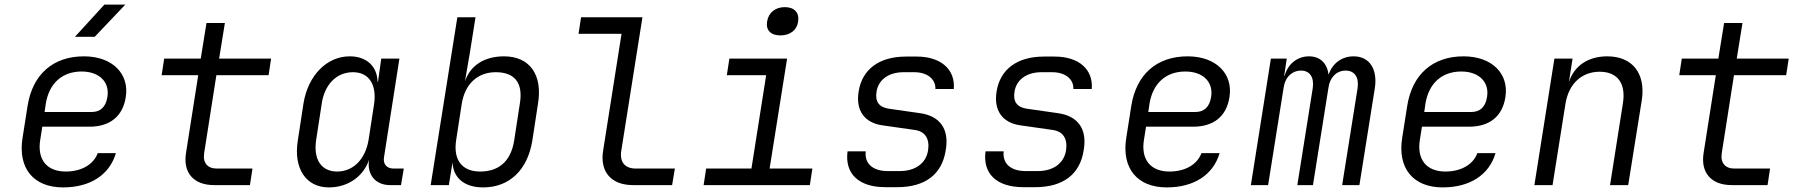

<svg xmlns="http://www.w3.org/2000/svg" viewBox="-20 -805 7840 835"><path d="M306 -645H392L525 -785H434ZM254 10C372 10 456 -44 484 -139H405C387 -90 335 -59 266 -59C183 -59 141 -112 155 -197L164 -254H369C457 -254 514 -298 527 -383C543 -484 469 -560 345 -560C211 -560 122 -482 100 -345L78 -205C57 -73 126 10 254 10ZM174 -318 179 -353C193 -442 250 -494 335 -494C413 -494 458 -447 447 -383C440 -338 415 -318 379 -318Z M911 0H1067L1078 -72H922C882 -72 861 -98 868 -140L921 -478H1148L1159 -550H933L958 -705H878L853 -550H694L683 -478H842L789 -140C775 -54 822 0 911 0Z M1410 10C1493 10 1560 -37 1585 -110C1575 -47 1612 0 1676 0H1724L1736 -72H1691C1662 -72 1645 -92 1650 -121L1717 -550H1638L1624 -450H1622C1620 -517 1574 -560 1501 -560C1402 -560 1320 -478 1300 -356L1275 -193C1256 -72 1311 10 1410 10ZM1446 -59C1377 -59 1342 -112 1355 -197L1379 -353C1391 -438 1444 -491 1515 -491C1584 -491 1619 -438 1607 -353L1583 -197C1569 -112 1516 -59 1446 -59Z M2081 10C2195 10 2274 -65 2295 -193L2320 -356C2340 -481 2283 -560 2172 -560C2086 -560 2025 -520 2002 -451L2023 -573L2048 -730H1969L1853 0H1932L1948 -99C1951 -31 2000 10 2081 10ZM2068 -59C1989 -59 1950 -110 1964 -197L1988 -353C2002 -440 2057 -491 2136 -491C2215 -491 2256 -448 2241 -356L2216 -193C2201 -101 2147 -59 2068 -59Z M2733 0H2903L2915 -72H2745C2697 -72 2674 -101 2682 -150L2774 -730H2507L2496 -658H2683L2603 -150C2588 -58 2638 0 2733 0Z M3374 -651C3416 -651 3446 -674 3451 -711C3457 -750 3435 -774 3393 -774C3352 -774 3322 -750 3316 -711C3310 -674 3332 -651 3374 -651ZM3040 0H3502L3513 -72H3327L3403 -550H3152L3141 -478H3312L3248 -72H3051Z M3830 9H3882C4004 9 4077 -47 4093 -152C4109 -244 4068 -301 3980 -313L3847 -332C3803 -338 3785 -363 3792 -406C3800 -458 3844 -491 3910 -491H3956C4015 -491 4050 -459 4048 -418H4128C4135 -503 4072 -559 3967 -559H3920C3804 -559 3729 -504 3714 -406C3701 -324 3740 -271 3817 -260L3957 -240C4004 -234 4024 -201 4016 -150C4007 -95 3961 -61 3893 -61H3841C3775 -61 3739 -94 3745 -147H3666C3653 -50 3714 9 3830 9Z M4430 9H4482C4604 9 4677 -47 4693 -152C4709 -244 4668 -301 4580 -313L4447 -332C4403 -338 4385 -363 4392 -406C4400 -458 4444 -491 4510 -491H4556C4615 -491 4650 -459 4648 -418H4728C4735 -503 4672 -559 4567 -559H4520C4404 -559 4329 -504 4314 -406C4301 -324 4340 -271 4417 -260L4557 -240C4604 -234 4624 -201 4616 -150C4607 -95 4561 -61 4493 -61H4441C4375 -61 4339 -94 4345 -147H4266C4253 -50 4314 9 4430 9Z M5054 10C5172 10 5256 -44 5284 -139H5205C5187 -90 5135 -59 5066 -59C4983 -59 4941 -112 4955 -197L4964 -254H5169C5257 -254 5314 -298 5327 -383C5343 -484 5269 -560 5145 -560C5011 -560 4922 -482 4900 -345L4878 -205C4857 -73 4926 10 5054 10ZM4974 -318 4979 -353C4993 -442 5050 -494 5135 -494C5213 -494 5258 -447 5247 -383C5240 -338 5215 -318 5179 -318Z M5420 0H5495L5562 -421C5568 -469 5599 -498 5638 -498C5677 -498 5696 -468 5689 -421L5622 0H5690L5757 -421C5763 -469 5793 -498 5832 -498C5872 -498 5891 -468 5884 -421L5817 0H5892L5959 -421C5972 -504 5936 -560 5867 -560C5815 -560 5774 -529 5758 -480C5752 -529 5722 -560 5673 -560C5622 -560 5581 -527 5567 -476H5565L5576 -550H5507Z M6254 10C6372 10 6456 -44 6484 -139H6405C6387 -90 6335 -59 6266 -59C6183 -59 6141 -112 6155 -197L6164 -254H6369C6457 -254 6514 -298 6527 -383C6543 -484 6469 -560 6345 -560C6211 -560 6122 -482 6100 -345L6078 -205C6057 -73 6126 10 6254 10ZM6174 -318 6179 -353C6193 -442 6250 -494 6335 -494C6413 -494 6458 -447 6447 -383C6440 -338 6415 -318 6379 -318Z M6653 0H6732L6788 -353C6802 -441 6859 -493 6937 -493C7013 -493 7052 -444 7038 -356L6982 0H7061L7120 -369C7138 -486 7079 -560 6970 -560C6887 -560 6826 -519 6803 -448L6819 -550H6740Z M7511 0H7667L7678 -72H7522C7482 -72 7461 -98 7468 -140L7521 -478H7748L7759 -550H7533L7558 -705H7478L7453 -550H7294L7283 -478H7442L7389 -140C7375 -54 7422 0 7511 0Z"/></svg>

Font: JetBrains Mono Light
Style: Italic
Weight: 336
Italic angle: -9°
Monospace: yes
Designer: Philipp Nurullin, Konstantin Bulenkov
Foundry: JetBrains
Version: Version 2.305